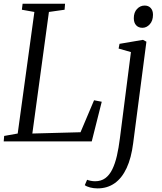

<svg xmlns="http://www.w3.org/2000/svg" viewBox="-24 -763 872 1036"><path d="M-4 0 -1.5 -29.5 71.5 -42.5 161.5 -698.5 94 -710.5 98 -743H327L324.5 -710.5L240 -698.5L150.5 -42.5L410.5 -49.5L483.5 -222L525 -214L471 0ZM694.5 10Q684.5 89.5 659.2 143.8Q634 198 594.5 225.8Q555 253.5 502.5 253.5Q481 253.5 462 248.5Q443 243.5 433.5 236L446 207Q453 210 465.2 212.5Q477.5 215 489 215Q521.5 215 544 198.5Q566.5 182 581.8 151Q597 120 606.8 77.5Q616.5 35 623 -17L682.5 -482L616 -501L621 -526.5L747.5 -548L766 -538ZM744.5 -613Q723 -613 710.5 -626.8Q698 -640.5 698 -665Q698 -696 715.2 -714.5Q732.5 -733 756.5 -733Q777 -733 789.2 -719.8Q801.5 -706.5 801.5 -683.5Q801.5 -651 784.2 -632Q767 -613 744.5 -613Z"/></svg>

Font: Merriweather 60pt Light
Style: Italic
Weight: 300
Italic angle: -7.8°
Version: Version 2.101